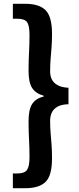

<svg xmlns="http://www.w3.org/2000/svg" viewBox="-20 -823 418 1015"><path d="M48 172V94H71Q110 94 123 75Q136 56 136 8Q136 -40 133.5 -85Q131 -130 131 -182Q131 -245 150.5 -274Q170 -303 211 -313V-317Q170 -328 150.5 -357Q131 -386 131 -448Q131 -502 133.5 -546.5Q136 -591 136 -638Q136 -688 123 -706Q110 -724 71 -724H48V-803H113Q187 -803 221 -769Q255 -735 255 -644Q255 -604 252.5 -572.5Q250 -541 247.5 -511Q245 -481 245 -444Q245 -423 253.5 -404.5Q262 -386 283 -373.5Q304 -361 342 -359V-272Q304 -271 283 -258.5Q262 -246 253.5 -227Q245 -208 245 -186Q245 -150 247.5 -120Q250 -90 252.5 -58.5Q255 -27 255 14Q255 105 221 138.5Q187 172 113 172Z"/></svg>

Font: Noto Sans JP Thin
Style: Bold
Weight: 700
Version: Version 2.004-H2;hotconv 1.0.118;makeotfexe 2.5.65603